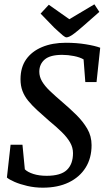

<svg xmlns="http://www.w3.org/2000/svg" viewBox="-20 -858 488 889"><path d="M178 11Q141 11 106.5 3Q72 -5 47 -16Q22 -27 12 -36L29 -188H84L95 -74Q108 -61 134.5 -52.5Q161 -44 196 -44Q261 -44 289.5 -71Q318 -98 318 -149Q318 -175 304.5 -198.5Q291 -222 266 -246.5Q241 -271 208 -298Q177 -325 152.5 -347.5Q128 -370 110.5 -391.5Q93 -413 84 -437Q75 -461 75 -491Q75 -546 101 -583Q127 -620 174.5 -640Q222 -660 285 -660Q334 -660 377 -653Q420 -646 444 -637L427 -478H375L367 -583Q350 -593 322.5 -598.5Q295 -604 268 -604Q212 -604 187 -582.5Q162 -561 162 -526Q162 -503 174.5 -481.5Q187 -460 211 -437Q235 -414 269 -385Q302 -357 333 -326.5Q364 -296 384 -262Q404 -228 404 -186Q404 -126 376.5 -82Q349 -38 298.5 -13.5Q248 11 178 11ZM288 -685Q282 -685 271 -694Q260 -703 249 -713.5Q238 -724 231 -730L168 -795L206 -836L301 -769L417 -838L440 -803L366 -738Q342 -717 326.5 -705Q311 -693 302 -689Q293 -685 288 -685Z"/></svg>

Font: Faustina Light Medium
Style: Italic
Weight: 500
Italic angle: -8°
Version: Version 1.200